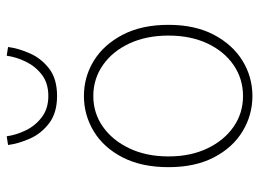

<svg xmlns="http://www.w3.org/2000/svg" viewBox="-120 -640 772 572"><g transform="rotate(-90 266.0 -354.0)"><path d="M266 12Q209 12 160.5 -17.5Q112 -47 83 -103Q54 -159 54 -238Q54 -318 83 -374.5Q112 -431 160.5 -460.5Q209 -490 266 -490Q323 -490 371 -460.5Q419 -431 448.5 -374.5Q478 -318 478 -238Q478 -159 448.5 -103Q419 -47 371 -17.5Q323 12 266 12ZM266 -16Q317 -16 358 -44Q399 -72 422.5 -122Q446 -172 446 -238Q446 -304 422.5 -354.5Q399 -405 358 -433.5Q317 -462 266 -462Q215 -462 174.5 -433.5Q134 -405 110 -354.5Q86 -304 86 -238Q86 -172 110 -122Q134 -72 174.5 -44Q215 -16 266 -16ZM266 -570Q216 -570 185 -593.5Q154 -617 139 -651Q124 -685 120 -716L146 -720Q150 -691 164 -662.5Q178 -634 203.5 -615Q229 -596 266 -596Q304 -596 329 -615Q354 -634 368 -662.5Q382 -691 386 -720L412 -716Q408 -685 393 -651Q378 -617 347.5 -593.5Q317 -570 266 -570Z"/></g></svg>

Font: Source Sans 3 ExtraLight ExtraLight
Style: Regular
Weight: 250
Version: Version 3.052;hotconv 1.1.0;makeotfexe 2.6.0